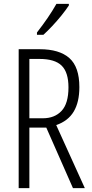

<svg xmlns="http://www.w3.org/2000/svg" viewBox="-20 -967 473 987"><path d="M184 -714Q285 -714 336.5 -668.5Q388 -623 388 -519Q388 -442 359 -393.5Q330 -345 269 -324L416 0H355L218 -311H131V0H76V-714ZM183 -664H131V-359H200Q261 -359 296.5 -397Q332 -435 332 -518Q332 -595 297 -629.5Q262 -664 183 -664ZM334 -939Q319 -916 296 -887.5Q273 -859 248 -832.5Q223 -806 203 -788H170V-800Q201 -840 225 -875Q249 -910 270 -947H334Z"/></svg>

Font: Noto Sans Telugu ExtraCondensed Light
Style: Regular
Weight: 300
Width: 2
Designer: Jelle Bosma - Monotype Design Team
Foundry: Monotype Imaging Inc.
Version: Version 2.005; ttfautohint (v1.8.4.7-5d5b)